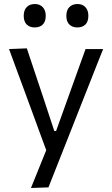

<svg xmlns="http://www.w3.org/2000/svg" viewBox="-20 -740 558 955"><path d="M134 195Q153 148.5 172 101Q191 53.5 210 7Q192 -41.5 173.8 -91Q155.5 -140.5 138.5 -187.5L105.5 -277.5Q85.5 -331 65 -387Q44.5 -443 25 -496L113.5 -499.5Q135 -435 155.5 -373.5Q176 -312 197.5 -248L250 -88.5H259L316.5 -248.5Q339 -311 361 -372.5Q383 -434 405.5 -496H493Q477 -456 462.2 -418.8Q447.5 -381.5 429.8 -336.5Q412 -291.5 387.5 -229.5L332.5 -90Q294.5 5.5 268.5 71.8Q242.5 138 221 192ZM364.5 -603.5Q340 -603.5 325 -618Q310 -632.5 310 -661.5Q310 -689.5 325 -704.8Q340 -720 365.5 -720Q390.5 -720 405 -704.2Q419.5 -688.5 419.5 -661.5Q419.5 -632.5 404.8 -618Q390 -603.5 364.5 -603.5ZM152.5 -603.5Q128 -603.5 113 -618Q98 -632.5 98 -661.5Q98 -689.5 113 -704.8Q128 -720 153.5 -720Q178 -720 192.8 -704.2Q207.5 -688.5 207.5 -661.5Q207.5 -632.5 192.8 -618Q178 -603.5 152.5 -603.5Z"/></svg>

Font: Commissioner
Style: Regular
Weight: 400
Designer: Kostas Bartsokas
Foundry: Kostas Bartsokas
Version: Version 1.000; ttfautohint (v1.8.3)